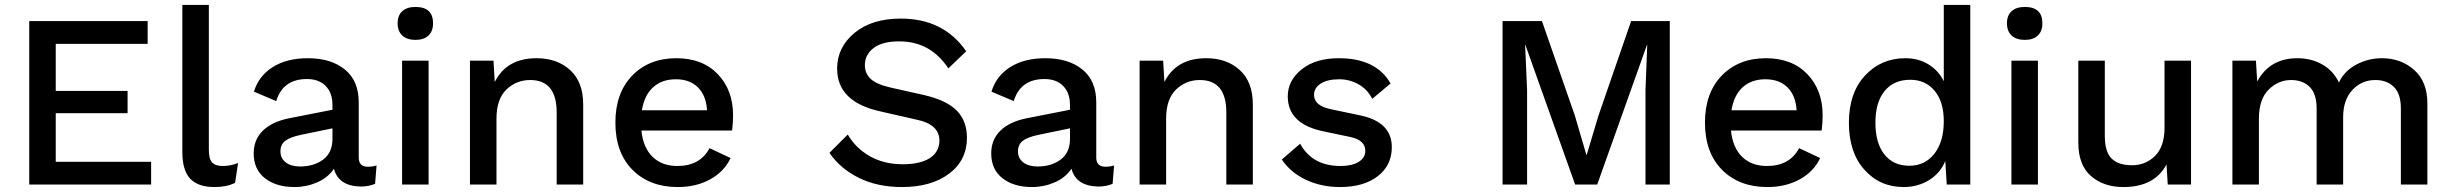

<svg xmlns="http://www.w3.org/2000/svg" viewBox="-20 -745 9897 775"><path d="M98 0V-660H576V-568H205V-378H495V-288H205V-92H590V0Z M823 -725V-140Q823 -104 836 -89.5Q849 -75 879 -75Q910 -75 941 -87L929 -7Q895 10 846 10Q779 10 747.5 -24Q716 -58 716 -131V-725Z M1465 -72Q1483 -72 1500 -77L1494 -3Q1468 8 1436 8Q1346 6 1328 -64Q1304 -28 1260.5 -9Q1217 10 1169 10Q1095 10 1049.5 -25.5Q1004 -61 1004 -126Q1004 -181 1040.5 -217Q1077 -253 1144 -267L1322 -302V-321Q1322 -370 1294.5 -398Q1267 -426 1219 -426Q1122 -426 1095 -337L1005 -375Q1024 -438 1080.5 -474Q1137 -510 1223 -510Q1316 -510 1372 -464.5Q1428 -419 1428 -332V-109Q1428 -72 1465 -72ZM1191 -73Q1247 -73 1284.5 -101Q1322 -129 1322 -185V-227L1196 -201Q1152 -192 1132 -177Q1112 -162 1112 -134Q1112 -106 1133.5 -89.5Q1155 -73 1191 -73Z M1657 -717Q1728 -717 1728 -651Q1728 -619 1709.5 -601.5Q1691 -584 1657 -584Q1623 -584 1604 -601.5Q1585 -619 1585 -651Q1585 -683 1604 -700Q1623 -717 1657 -717ZM1710 -500V0H1603V-500Z M2146 -510Q2229 -510 2281.5 -462Q2334 -414 2334 -324V0H2227V-291Q2227 -422 2120 -422Q2064 -422 2024 -383.5Q1984 -345 1984 -266V0H1877V-500H1972L1977 -414Q2025 -510 2146 -510Z M2939 -280Q2939 -248 2935 -218H2569Q2576 -149 2614 -112Q2652 -75 2714 -75Q2806 -75 2844 -147L2929 -107Q2903 -52 2846.5 -21Q2790 10 2716 10Q2602 10 2533 -59.5Q2464 -129 2464 -250Q2464 -370 2532 -440Q2600 -510 2710 -510Q2816 -510 2877.5 -445.5Q2939 -381 2939 -280ZM2571 -300H2834Q2830 -360 2797 -392.5Q2764 -425 2708 -425Q2652 -425 2616.5 -393Q2581 -361 2571 -300Z M3616 -670Q3789 -670 3880 -538L3808 -469Q3736 -578 3610 -578Q3541 -578 3506 -551Q3471 -524 3471 -482Q3471 -449 3494 -427Q3517 -405 3573 -392L3707 -362Q3800 -341 3841.5 -299Q3883 -257 3883 -189Q3883 -98 3811 -44Q3739 10 3621 10Q3521 10 3446 -27.5Q3371 -65 3328 -128L3402 -202Q3434 -147 3491 -114.5Q3548 -82 3624 -82Q3694 -82 3732.5 -106.5Q3771 -131 3772 -177Q3772 -243 3680 -262L3535 -295Q3359 -333 3359 -468Q3359 -554 3429 -612Q3499 -670 3616 -670Z M4442 -72Q4460 -72 4477 -77L4471 -3Q4445 8 4413 8Q4323 6 4305 -64Q4281 -28 4237.5 -9Q4194 10 4146 10Q4072 10 4026.5 -25.5Q3981 -61 3981 -126Q3981 -181 4017.5 -217Q4054 -253 4121 -267L4299 -302V-321Q4299 -370 4271.5 -398Q4244 -426 4196 -426Q4099 -426 4072 -337L3982 -375Q4001 -438 4057.5 -474Q4114 -510 4200 -510Q4293 -510 4349 -464.5Q4405 -419 4405 -332V-109Q4405 -72 4442 -72ZM4168 -73Q4224 -73 4261.5 -101Q4299 -129 4299 -185V-227L4173 -201Q4129 -192 4109 -177Q4089 -162 4089 -134Q4089 -106 4110.5 -89.5Q4132 -73 4168 -73Z M4849 -510Q4932 -510 4984.5 -462Q5037 -414 5037 -324V0H4930V-291Q4930 -422 4823 -422Q4767 -422 4727 -383.5Q4687 -345 4687 -266V0H4580V-500H4675L4680 -414Q4728 -510 4849 -510Z M5389 10Q5314 10 5252 -19Q5190 -48 5154 -101L5228 -165Q5277 -75 5391 -75Q5437 -75 5464 -91.5Q5491 -108 5491 -136Q5491 -179 5431 -192L5326 -214Q5178 -243 5178 -356Q5178 -420 5234 -465Q5290 -510 5384 -510Q5535 -510 5593 -408L5519 -346Q5500 -384 5464 -404.5Q5428 -425 5386 -425Q5338 -425 5311 -407.5Q5284 -390 5284 -362Q5284 -318 5353 -304L5467 -280Q5598 -254 5598 -151Q5598 -78 5541.5 -34Q5485 10 5389 10Z M6720 -660V0H6622V-382L6629 -564H6628L6427 0H6338L6137 -564H6136L6144 -382V0H6045V-660H6204L6337 -278L6383 -121H6385L6432 -278L6564 -660Z M7337 -280Q7337 -248 7333 -218H6967Q6974 -149 7012 -112Q7050 -75 7112 -75Q7204 -75 7242 -147L7327 -107Q7301 -52 7244.5 -21Q7188 10 7114 10Q7000 10 6931 -59.5Q6862 -129 6862 -250Q6862 -370 6930 -440Q6998 -510 7108 -510Q7214 -510 7275.5 -445.5Q7337 -381 7337 -280ZM6969 -300H7232Q7228 -360 7195 -392.5Q7162 -425 7106 -425Q7050 -425 7014.5 -393Q6979 -361 6969 -300Z M7826 -725H7933V0H7838L7832 -95Q7812 -46 7766.5 -18Q7721 10 7664 10Q7568 10 7505.5 -60Q7443 -130 7443 -249Q7443 -370 7508 -440Q7573 -510 7671 -510Q7724 -510 7764.5 -485Q7805 -460 7826 -417ZM7687 -76Q7750 -76 7788 -124.5Q7826 -173 7826 -256Q7826 -334 7789 -378.5Q7752 -423 7691 -423Q7624 -423 7587 -377.5Q7550 -332 7550 -250Q7550 -168 7586 -122Q7622 -76 7687 -76Z M8153 -717Q8224 -717 8224 -651Q8224 -619 8205.5 -601.5Q8187 -584 8153 -584Q8119 -584 8100 -601.5Q8081 -619 8081 -651Q8081 -683 8100 -700Q8119 -717 8153 -717ZM8206 -500V0H8099V-500Z M8551 10Q8471 10 8420 -34.5Q8369 -79 8369 -170V-500H8476V-197Q8476 -132 8503.5 -105Q8531 -78 8586 -78Q8641 -78 8679 -116Q8717 -154 8717 -229V-500H8824V0H8730L8725 -81Q8676 10 8551 10Z M8991 0V-500H9086L9091 -416Q9142 -510 9253 -510Q9309 -510 9353.5 -485Q9398 -460 9421 -412Q9443 -459 9491.5 -484.5Q9540 -510 9594 -510Q9672 -510 9725.5 -462Q9779 -414 9778 -324V0H9671V-307Q9671 -366 9643 -394Q9615 -422 9568 -422Q9513 -422 9475.5 -382Q9438 -342 9438 -272V0H9331V-307Q9331 -366 9303 -394Q9275 -422 9228 -422Q9176 -422 9137 -383Q9098 -344 9098 -266V0Z"/></svg>

Font: Elaine Sans Medium
Style: Regular
Weight: 500
Designer: Wei Huang
Foundry: Wei Huang
Version: Version 2.001;PS 002.001;hotconv 1.0.88;makeotf.lib2.5.64775